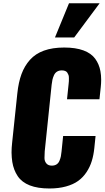

<svg xmlns="http://www.w3.org/2000/svg" viewBox="-20 -1103 619 1136"><path d="M305.2 -881.3H418.9L569.3 -1083.5H388.2ZM272.5 12.2C308.9 12.2 341.6 8.2 370.4 0.2C399.2 -7.7 423.3 -18.7 442.6 -32.7C462 -46.7 478.4 -64 491.9 -84.5C505.5 -105 515.8 -126.8 522.9 -149.9C530.1 -173 535.2 -198.7 538.1 -227.1L545.4 -298.3H353.5L344.2 -207.5C342.9 -195.5 341.6 -185.6 340.1 -178C338.6 -170.3 335.9 -161.7 332 -152.1C328.1 -142.5 322.3 -135.3 314.7 -130.4C307 -125.5 297.7 -123 286.6 -123C272.3 -123 261.5 -127.4 254.2 -136.2C246.8 -145 243.2 -155.7 243.2 -168.2C243.2 -180.7 243.7 -193.8 244.6 -207.5L285.6 -602.1C286.9 -613.8 288.5 -623.6 290.3 -631.6C292.1 -639.6 295.1 -648.3 299.3 -657.7C303.5 -667.2 309.6 -674.3 317.4 -679.2C325.2 -684.1 334.6 -686.5 345.7 -686.5C353.5 -686.5 360.2 -685.4 365.7 -683.1C371.3 -680.8 375.5 -677.4 378.4 -672.9C381.3 -668.3 383.6 -663.7 385.3 -659.2C386.9 -654.6 387.7 -648.6 387.7 -641.1C387.7 -633.6 387.6 -627.4 387.5 -622.6C387.3 -617.7 386.7 -611.3 385.7 -603.5L376.5 -515.6H568.4L576.2 -587.9C577.8 -602.9 578.6 -617.2 578.6 -630.9C578.6 -649.1 577.1 -666 574.2 -681.6C569.3 -709 559.1 -733.5 543.5 -755.1C527.8 -776.8 504.6 -793.3 473.9 -804.7C443.1 -816.1 405.1 -821.8 359.9 -821.8C313.6 -821.8 273.7 -815.7 240 -803.5C206.3 -791.3 178.7 -773.1 157.2 -749C135.7 -724.9 119.1 -696.8 107.2 -664.6C95.3 -632.3 87.1 -594.2 82.5 -550.3L51.8 -258.8C49.5 -238.3 48.3 -218.9 48.3 -200.7C48.7 -180.5 50.1 -161.9 52.7 -145C57.9 -112.8 68.7 -84.6 85 -60.5C101.2 -36.5 125 -18.3 156.2 -6.1C187.5 6.1 226.2 12.2 272.5 12.2Z"/></svg>

Font: Oswald
Style: Heavy
Weight: 800
Designer: Vernon Adams
Foundry: Vernon Adams
Version: 3.0; ttfautohint (v0.95.6-bc232) -l 8 -r 50 -G 200 -x 0 -w "